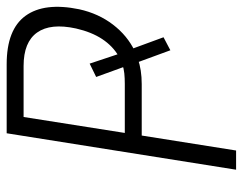

<svg xmlns="http://www.w3.org/2000/svg" viewBox="-98 -648 745 590"><g transform="rotate(-90 275.0 -352.5)"><path d="M49 0 161 -705H373Q480 -705 522 -647Q564 -589 542 -482Q529 -423 495 -378.5Q461 -334 413 -311L420 -321L456 -223L416 -202L376 -311L390 -302Q373 -296 353.5 -293Q334 -290 312 -290H154L108 0ZM162 -342H313Q330 -342 345 -343.5Q360 -345 374 -350L367 -339L334 -430L375 -450L406 -357L398 -361Q429 -379 450.5 -411.5Q472 -444 483 -492Q500 -570 470.5 -611.5Q441 -653 368 -653H211Z"/></g></svg>

Font: Nunito Sans 10pt Condensed Light
Style: Italic
Weight: 300
Width: 3
Italic angle: -9°
Designer: Vernon Adams
Foundry: Vernon Adams
Version: Version 3.101;gftools[0.9.27]